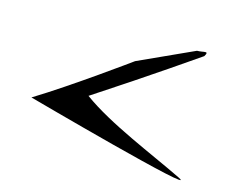

<svg xmlns="http://www.w3.org/2000/svg" viewBox="-65 -731 707 575"><g transform="rotate(15 288.5 -443.0)"><path d="M202.8 -421C367.9 -528.8 507 -625.7 507 -625.7C519.4 -646.1 503.1 -635.5 481.7 -635.5L310.7 -557.5C310.7 -557.5 148.3 -439.2 39 -372.2C39 -372.2 607 -215.4 527.2 -254.5C431.6 -301.3 288.6 -357.9 202.8 -421Z"/></g></svg>

Font: Rocketfuel
Style: Regular
Weight: 400
Designer: Mew Too
Foundry: Cannot Into Space Fonts.
Version: Version 0.27